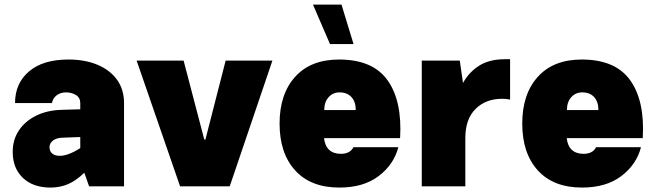

<svg xmlns="http://www.w3.org/2000/svg" viewBox="-20 -823 2888 848"><path d="M527.8 -367.7V0H373.5L352.5 -60.1Q315.4 -24.4 280 -9.5Q244.6 5.4 202.6 5.4Q126 5.4 81.1 -37.4Q36.1 -80.1 36.1 -152.3Q36.1 -205.6 63.2 -246.6Q90.3 -287.6 138.9 -311.8Q187.5 -335.9 251.5 -337.9L334.5 -340.3V-367.7Q334.5 -391.6 315.4 -403.3Q296.4 -415 271.5 -415Q246.6 -415 229.7 -401.6Q212.9 -388.2 209.5 -367.7H46.4Q46.4 -455.1 108.2 -507.6Q169.9 -560.1 282.2 -560.1Q355 -560.1 410.2 -537.1Q465.3 -514.2 496.6 -471.2Q527.8 -428.2 527.8 -367.7ZM198.7 -172.4Q198.7 -154.8 210.7 -144.8Q222.7 -134.8 243.7 -134.8Q281.2 -134.8 334.5 -168.9V-217.8L254.4 -214.8Q229 -213.9 213.9 -202.1Q198.7 -190.4 198.7 -172.4Z M887.2 -206.5 976.6 -555.2H1183.1L994.6 0H775.4L583.5 -555.2H791L882.3 -206.5Z M1411.1 -212.9Q1419.4 -143.6 1486.3 -143.6Q1504.9 -143.6 1519 -150.6Q1533.2 -157.7 1541 -172.9H1739.3Q1719.7 -96.7 1652.8 -45.7Q1585.9 5.4 1479 5.4Q1352.5 5.4 1283.7 -70.3Q1214.8 -146 1214.8 -277.3Q1214.8 -407.7 1283.7 -483.9Q1352.5 -560.1 1477.5 -560.1Q1626.5 -560.1 1691.7 -468.5Q1756.8 -377 1747.1 -212.9ZM1412.1 -336.9H1551.3Q1551.3 -373.5 1532.2 -394.3Q1513.2 -415 1480 -415Q1450.2 -415 1431.2 -393.6Q1412.1 -372.1 1412.1 -336.9ZM1541.5 -628.4H1437.5L1362.3 -802.7H1488.3Z M1842.8 -555.2H2010.7L2024.9 -456.5Q2050.8 -503.9 2095.9 -532.7Q2141.1 -561.5 2210.9 -561.5H2232.9V-383.3Q2216.3 -386.7 2197.8 -386.7Q2125.5 -386.7 2080.3 -341.8Q2035.2 -296.9 2035.2 -213.4V0H1842.8Z M2482.9 -212.9Q2491.2 -143.6 2558.1 -143.6Q2576.7 -143.6 2590.8 -150.6Q2605 -157.7 2612.8 -172.9H2811Q2791.5 -96.7 2724.6 -45.7Q2657.7 5.4 2550.8 5.4Q2424.3 5.4 2355.5 -70.3Q2286.6 -146 2286.6 -277.3Q2286.6 -407.7 2355.5 -483.9Q2424.3 -560.1 2549.3 -560.1Q2698.2 -560.1 2763.4 -468.5Q2828.6 -377 2818.8 -212.9ZM2483.9 -336.9H2623Q2623 -373.5 2604 -394.3Q2585 -415 2551.8 -415Q2522 -415 2502.9 -393.6Q2483.9 -372.1 2483.9 -336.9Z"/></svg>

Font: Estedad-FD Black
Style: Regular
Weight: 900
Designer: Amin Abedi
Version: Version 7.3